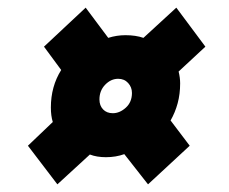

<svg xmlns="http://www.w3.org/2000/svg" viewBox="-20 -566 598 502"><path d="M130 -84 53 -185 118 -247Q113 -263 113 -285Q113 -340 140 -383L95 -444L204 -546L263 -467Q285 -474 308 -474Q335 -474 355 -467L441 -546L517 -444L447 -379Q451 -363 451 -348Q451 -320 444.5 -296Q438 -272 426 -251L476 -185L367 -84L305 -163Q283 -155 257 -155Q233 -155 215 -162ZM275 -270Q293 -270 309 -284.5Q325 -299 325 -323Q325 -338 315 -349Q305 -360 289 -360Q270 -360 255 -344.5Q240 -329 240 -306Q240 -290 249.5 -280Q259 -270 275 -270Z"/></svg>

Font: Georama ExtraExtended ExtraBold
Style: Italic
Weight: 800
Width: 8
Italic angle: -9°
Designer: Jean-Baptiste Levee
Foundry: Production Type
Version: Version 1.000